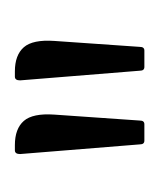

<svg xmlns="http://www.w3.org/2000/svg" viewBox="2 -598 214 258"><g transform="rotate(-90 109.0 -469.0)"><path d="M44 -388 31 -549Q31 -556 36 -556H43Q65 -556 75.5 -544Q86 -532 84 -503L76 -388Q76 -382 71 -382H49Q44 -382 44 -388ZM143 -388 130 -549Q130 -556 135 -556H142Q164 -556 174.5 -544Q185 -532 183 -503L175 -388Q175 -382 170 -382H148Q143 -382 143 -388Z"/></g></svg>

Font: Zain Light
Style: Regular
Weight: 300
Designer: Zain,Boutros
Foundry: Mobile Telecommunications Company (Zain), 2024
Version: Version 1.51; ttfautohint (v1.8.4)